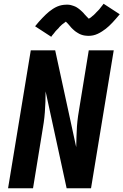

<svg xmlns="http://www.w3.org/2000/svg" viewBox="-20 -1003 658 1023"><path d="M23 0 144 -735H274L386 -219Q387 -247 387.5 -274.5Q388 -302 390 -329.5Q392 -357 396 -385Q400 -413 405 -441L453 -735H586L465 0H335L223 -516Q223 -488 222 -460.5Q221 -433 219 -405.5Q217 -378 213 -350Q209 -322 204 -294L156 0ZM253 -807 167 -863Q177 -876 187 -887Q197 -898 206 -907.5Q215 -917 224 -925.5Q233 -934 241.5 -941Q250 -948 261.5 -955.5Q273 -963 284.5 -968Q296 -973 308.5 -975.5Q321 -978 333 -978Q338 -978 343 -978Q348 -978 353 -977Q358 -976 362.5 -974.5Q367 -973 372 -971.5Q377 -970 381 -968Q385 -966 388.5 -964Q392 -962 396 -959Q400 -956 404 -953Q408 -950 411.5 -946.5Q415 -943 418.5 -940Q422 -937 424.5 -934Q427 -931 429.5 -928Q432 -925 436.5 -920.5Q441 -916 444 -912.5Q447 -909 450.5 -906Q454 -903 453 -902Q453 -901 452.5 -901Q452 -901 451 -901H450Q450 -902 454 -904Q458 -906 461 -908Q464 -910 467.5 -913Q471 -916 472.5 -917.5Q474 -919 476.5 -920.5Q479 -922 480.5 -924Q482 -926 484.5 -928Q487 -930 489 -932.5Q491 -935 493.5 -937.5Q496 -940 498.5 -942.5Q501 -945 504 -948Q507 -951 509.5 -954Q512 -957 514.5 -960.5Q517 -964 520 -967.5Q523 -971 526 -975Q529 -979 532 -983L618 -927Q607 -914 597.5 -903Q588 -892 579 -882.5Q570 -873 561 -864.5Q552 -856 543.5 -849.5Q535 -843 523.5 -835.5Q512 -828 500 -822.5Q488 -817 476 -814.5Q464 -812 452 -812Q447 -812 442 -812.5Q437 -813 432 -813.5Q427 -814 422 -815.5Q417 -817 412.5 -818.5Q408 -820 404 -822Q400 -824 396 -826.5Q392 -829 388 -831.5Q384 -834 380 -837Q376 -840 372.5 -843.5Q369 -847 365.5 -850Q362 -853 359.5 -856Q357 -859 354.5 -862Q352 -865 348 -869.5Q344 -874 341 -877.5Q338 -881 334.5 -884Q331 -887 331 -889H334L330 -887Q326 -884 323.5 -882Q321 -880 317.5 -877.5Q314 -875 312 -873.5Q310 -872 308 -870Q306 -868 304 -866Q302 -864 299.5 -862Q297 -860 295.5 -857.5Q294 -855 291.5 -852.5Q289 -850 286.5 -847.5Q284 -845 281 -842Q278 -839 275.5 -836Q273 -833 270.5 -829.5Q268 -826 265 -822.5Q262 -819 258.5 -815Q255 -811 253 -807Z"/></svg>

Font: Iosevka XBd Ex Obl
Style: Regular
Weight: 800
Width: 7
Italic angle: -9°
Monospace: yes
Designer: Belleve Invis
Foundry: Belleve Invis
Version: Version 32.5.0; ttfautohint (v1.8.4)